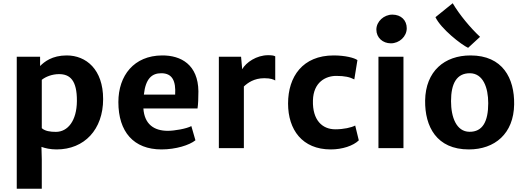

<svg xmlns="http://www.w3.org/2000/svg" viewBox="-20 -902 3197 1169"><path d="M232.4 -7.8C254.9 0.5 286.1 7.8 324.7 7.8C494.1 7.8 607.9 -113.8 607.9 -298.8C607.9 -479.5 504.4 -564.5 386.2 -564.5C296.9 -564.5 249.5 -525.4 224.1 -500V-556.6H82V247.1H234.4V67.9ZM234.4 -121.6V-416C257.3 -434.6 296.9 -450.7 339.4 -450.7C405.3 -450.7 449.2 -414.1 448.2 -286.6C447.3 -166.5 392.6 -99.1 320.3 -99.1C286.6 -99.1 254.4 -103.5 234.4 -121.6Z M700.7 -280.3C700.7 -99.6 793.5 7.8 963.4 7.8C1049.8 7.8 1133.3 -18.1 1169.9 -47.9L1145 -134.3C1115.7 -118.2 1041.5 -105.5 1002 -105.5C916 -105.5 859.4 -147 853 -241.7H1182.6C1186.5 -266.6 1188 -304.2 1188 -346.2C1186 -508.3 1082 -565.4 966.8 -564.5C795.9 -563.5 700.7 -442.4 700.7 -280.3ZM856 -326.2C866.7 -424.8 905.8 -456.1 961.9 -456.1C1030.3 -456.1 1051.3 -407.7 1046.4 -326.2Z M1312.5 0H1464.8V-375.5C1488.3 -397.5 1526.9 -425.8 1588.9 -425.8C1629.4 -425.8 1645 -418 1655.8 -412.1V-559.1C1646.5 -564.5 1631.3 -565.9 1612.3 -565.9C1542 -565.9 1478 -522 1454.6 -480.5L1447.8 -556.6H1312.5Z M1733.9 -271.5C1733.9 -112.3 1820.3 7.8 1993.7 7.8C2064 7.8 2130.4 -14.2 2164.6 -47.4L2142.6 -137.7C2120.1 -125.5 2072.3 -114.7 2021.5 -114.7C1942.4 -114.7 1881.8 -170.4 1885.3 -290.5C1888.2 -402.3 1963.4 -439.9 2027.3 -439.9C2079.1 -439.9 2110.4 -432.6 2137.2 -418.5L2156.2 -536.1C2137.7 -549.8 2081.5 -564.5 2011.7 -564.5C1822.8 -564.5 1733.9 -435.5 1733.9 -271.5Z M2284.2 0H2436.5V-556.6H2284.2ZM2359.9 -638.2C2411.6 -638.2 2456.5 -679.7 2456.5 -730C2456.5 -777.8 2422.9 -813 2368.7 -813C2317.9 -813 2271.5 -771.5 2271.5 -721.7C2271.5 -672.9 2310.1 -638.2 2359.9 -638.2Z M2568.4 -290C2566.4 -131.3 2638.2 7.8 2834.5 7.8C2992.2 7.8 3107.9 -87.9 3110.4 -266.6C3112.8 -425.3 3041 -564.5 2844.7 -564.5C2686.5 -564.5 2571.3 -468.8 2568.4 -290ZM2837.9 -99.6C2758.3 -100.6 2726.1 -189 2726.1 -286.1C2726.1 -394 2760.7 -456.5 2841.3 -456.1C2921.4 -455.1 2952.6 -368.7 2952.6 -273.9C2952.6 -162.1 2918.5 -98.6 2837.9 -99.6ZM2830.1 -610.8 2902.8 -677.7C2845.7 -730.5 2776.9 -813 2736.3 -882.3L2631.3 -797.4C2664.6 -726.6 2789.1 -629.4 2830.1 -610.8Z"/></svg>

Font: Merriweather Sans
Style: Bold
Weight: 700
Designer: Eben Sorkin ( eben@eyebytes.com )
Foundry: Eben Sorkin
Version: Version 1.003